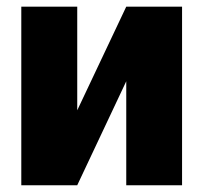

<svg xmlns="http://www.w3.org/2000/svg" viewBox="-20 -548 601 568"><path d="M353.5 -528.3H518.6V0H353.5V-307.6L208.5 0H43V-528.3H208.5V-221.7Z"/></svg>

Font: Sadagaat-English
Style: Regular
Weight: 900
Designer: Ahmed alsheikh
Foundry: Ahmed alsheikh Design
Version: Version 2.137;January 17, 2018;FontCreator 11.0.0.2408 64-bi